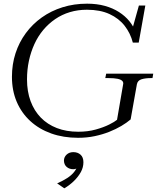

<svg xmlns="http://www.w3.org/2000/svg" viewBox="-20 -740 865 1045"><path d="M127 -308Q127 -361 137.5 -409.5Q148 -458 167.5 -500.5Q187 -543 215.5 -577Q244 -611 280.5 -636Q317 -661 360.5 -674Q404 -687 453 -687Q525 -687 576 -663.5Q627 -640 658.5 -599.5Q690 -559 703 -508H735L771 -710H736L698 -574L717 -568Q706 -598 683.5 -625.5Q661 -653 627.5 -674.5Q594 -696 550.5 -708Q507 -720 454 -720Q383 -720 320.5 -700.5Q258 -681 207.5 -645Q157 -609 120.5 -559.5Q84 -510 64.5 -450Q45 -390 45 -322Q45 -247 71 -186Q97 -125 145 -81Q193 -37 259 -13.5Q325 10 405 10Q453 10 495.5 1Q538 -8 574.5 -22.5Q611 -37 640.5 -54.5Q670 -72 691 -90L725 -281Q729 -302 750 -308.5Q771 -315 802 -315H810L814 -339H558L553 -315H569Q602 -315 620.5 -311Q639 -307 646 -299Q653 -291 650 -280L617 -88Q604 -77 574 -62Q544 -47 501 -35Q458 -23 406 -23Q341 -23 289.5 -43Q238 -63 202 -100Q166 -137 146.5 -189.5Q127 -242 127 -308ZM330 285 291 258Q323 244 346 229Q369 214 383 196.5Q397 179 403 159Q404 157 406 155.5Q408 154 410 153.5Q412 153 414 153Q412 166 402 173.5Q392 181 379 181Q358 181 343.5 169Q329 157 328 135Q328 115 342.5 101.5Q357 88 379 88Q403 88 418.5 102Q434 116 434 143Q434 171 420 196.5Q406 222 382.5 245Q359 268 330 285Z"/></svg>

Font: Roboto Serif 120pt Expanded Light
Style: Italic
Weight: 300
Width: 7
Italic angle: -10°
Designer: Greg Gazdowicz
Foundry: Commercial Type
Version: Version 1.008